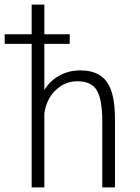

<svg xmlns="http://www.w3.org/2000/svg" viewBox="-22 -820 612 840"><path d="M116.5 0V-628H-1.5V-670H116.5V-800H172V-670H283V-628H172V-426.5Q197 -466.5 237.5 -489.2Q278 -512 330.5 -512Q408.5 -512 444.8 -462.5Q481 -413 481 -300V0H425.5V-289.5Q425.5 -383.5 402 -424Q378.5 -464.5 316.5 -464.5Q261.5 -464.5 221 -425Q180.5 -385.5 172 -323V0Z"/></svg>

Font: League Mono Narrow UltraLight
Style: Regular
Weight: 200
Width: 3
Designer: Tyler Finck
Foundry: The League of Moveable Type / Tyler Finck
Version: Version 2.210